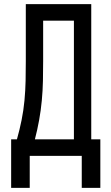

<svg xmlns="http://www.w3.org/2000/svg" viewBox="-20 -755 540 930"><path d="M34 155V-80H62Q75 -126 84.5 -173Q94 -220 98.5 -268Q103 -316 104 -363.5Q105 -411 105 -459V-735H422V-80H466V155H376V0H124V155ZM149 -80H338V-655H189V-459Q189 -412 188 -364Q187 -316 182.5 -268Q178 -220 169.5 -173Q161 -126 149 -80Z"/></svg>

Font: Iosevka Term Curly Medium
Style: Regular
Weight: 500
Designer: Belleve Invis
Foundry: Belleve Invis
Version: Version 32.3.0